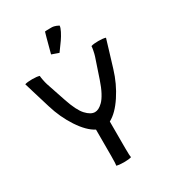

<svg xmlns="http://www.w3.org/2000/svg" viewBox="-190 -882 880 984"><g transform="rotate(-30 250.0 -390.0)"><path d="M202.1 -663.6Q202.6 -665 210.4 -694.8Q218.3 -724.6 225.3 -750.7Q232.4 -776.9 233.9 -780.8Q238.3 -782.2 272.9 -782.2Q279.8 -782.2 287.4 -780.5Q294.9 -778.8 299.8 -776.6Q304.7 -774.4 309.1 -772.2Q313.5 -770 314 -770Q314 -758.8 303.5 -738.3Q293 -717.8 280.8 -700.2Q268.6 -682.6 256.3 -666.3Q244.1 -649.9 243.7 -648.9Q240.2 -649.9 221.7 -656.7Q203.1 -663.6 202.1 -663.6ZM209 -58.1V-214.8Q164.6 -237.8 123 -301Q81.5 -364.3 59.1 -439L27.8 -542L11.2 -597.2Q25.9 -602.1 54.2 -602.1Q82.5 -602.1 97.2 -597.2V-595.2Q97.2 -589.4 100.6 -571.8Q104 -554.2 107.9 -542L147 -425.8Q171.4 -353 198.2 -324Q225.1 -294.9 250 -294.9Q260.7 -294.9 272.2 -300.5Q283.7 -306.2 297.4 -319.6Q311 -333 325.7 -360.4Q340.3 -387.7 353 -425.8L392.1 -542Q396 -554.2 399.4 -571.8Q402.8 -589.4 402.8 -595.2V-597.2Q417.5 -602.1 445.8 -602.1Q474.1 -602.1 488.8 -597.2Q478 -561 472.2 -542L440.9 -439Q418.5 -364.7 377 -301.8Q335.4 -238.8 291 -215.3V-58.1Q291 -11.7 293.9 -2.9Q279.3 2 250 2Q220.7 2 206.1 -2.9Q209 -11.7 209 -58.1Z"/></g></svg>

Font: Nikodecs
Style: Medium
Weight: 500
Version: Version 0.29